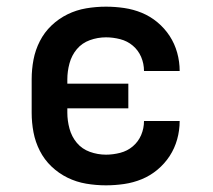

<svg xmlns="http://www.w3.org/2000/svg" viewBox="-20 -548 640 576"><path d="M298 8Q268 8 238.5 3Q209 -2 182.5 -15Q156 -28 134.5 -48.5Q113 -69 99.5 -95.5Q86 -122 80.5 -151Q75 -180 75 -210V-310Q75 -340 80.5 -369Q86 -398 99.5 -424.5Q113 -451 134.5 -471.5Q156 -492 182.5 -505Q209 -518 238.5 -523Q268 -528 298 -528Q325 -528 352.5 -524Q380 -520 405.5 -509.5Q431 -499 452.5 -481Q474 -463 489 -440Q504 -417 511.5 -390Q519 -363 519 -335Q519 -335 519 -335Q519 -335 519 -335H412Q412 -335 412 -335Q412 -335 412 -335Q412 -357 403.5 -377Q395 -397 378.5 -411Q362 -425 340.5 -430.5Q319 -436 298 -436Q273 -436 249.5 -427.5Q226 -419 210.5 -400.5Q195 -382 188.5 -358Q182 -334 182 -310V-297H365V-223H182V-210Q182 -186 188.5 -162Q195 -138 210.5 -119.5Q226 -101 249.5 -92.5Q273 -84 298 -84Q319 -84 340.5 -89.5Q362 -95 378.5 -109Q395 -123 403.5 -143Q412 -163 412 -185Q412 -185 412 -185Q412 -185 412 -185H519Q519 -185 519 -185Q519 -185 519 -185Q519 -157 511.5 -130Q504 -103 489 -80Q474 -57 452.5 -39Q431 -21 405.5 -10.5Q380 0 352.5 4Q325 8 298 8Z"/></svg>

Font: Iosevka Custom SmBdEx
Style: Regular
Weight: 600
Width: 7
Monospace: yes
Designer: Belleve Invis
Foundry: Belleve Invis
Version: Version 11.2.4; ttfautohint (v1.8.4)